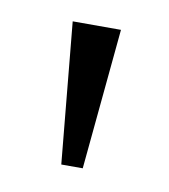

<svg xmlns="http://www.w3.org/2000/svg" viewBox="-40 -750 248 282"><g transform="rotate(10 84.0 -609.0)"><path d="M68 -504H100L120 -714H48Z"/></g></svg>

Font: Noto Serif Bengali SemiCondensed Light
Style: Regular
Weight: 300
Width: 4
Designer: Juan Bruce, Universal Thirst, Indian Type Foundry and the Monotype Design Team.
Foundry: Monotype Imaging Inc.
Version: Version 2.003